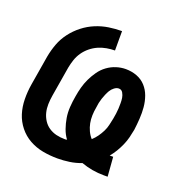

<svg xmlns="http://www.w3.org/2000/svg" viewBox="-102 -623 704 726"><g transform="rotate(20 250.0 -260.0)"><path d="M391 8Q367 8 344 4Q321 0 299 -8Q276 1 251.5 4.5Q227 8 204 8Q173 8 144 2.5Q115 -3 90 -17Q65 -31 47 -53.5Q29 -76 20.5 -103Q12 -130 11.5 -160.5Q11 -191 16 -221L36 -341Q41 -368 50.5 -393.5Q60 -419 77 -441.5Q94 -464 116.5 -481.5Q139 -499 164.5 -509.5Q190 -520 216.5 -524Q243 -528 269 -528V-450Q253 -450 236 -447Q219 -444 203 -437Q187 -430 173 -418.5Q159 -407 149 -392.5Q139 -378 133.5 -361.5Q128 -345 125 -329L105 -209Q102 -191 101.5 -173.5Q101 -156 105 -140Q109 -124 118 -110Q127 -96 140.5 -87Q154 -78 170 -74Q186 -70 204 -70Q206 -70 208.5 -70Q211 -70 214 -71Q202 -87 195 -107Q188 -127 184.5 -148Q181 -169 182.5 -191.5Q184 -214 188 -236Q191 -255 196 -273.5Q201 -292 209.5 -310Q218 -328 230 -345Q242 -362 258.5 -374Q275 -386 294 -392Q313 -398 332 -398Q356 -398 377 -390Q398 -382 412.5 -366Q427 -350 434.5 -329Q442 -308 444 -285.5Q446 -263 444.5 -239.5Q443 -216 440 -193Q437 -177 433 -161Q429 -145 422 -129Q415 -113 406 -98Q397 -83 386 -70H400L406 8ZM301 -105Q312 -115 320.5 -127Q329 -139 335.5 -152Q342 -165 345 -178.5Q348 -192 351 -206Q353 -217 354.5 -227.5Q356 -238 356.5 -248.5Q357 -259 357 -270Q357 -281 355.5 -291Q354 -301 348.5 -310.5Q343 -320 332 -320Q323 -320 314 -313Q305 -306 300 -297.5Q295 -289 291 -279.5Q287 -270 284 -261Q281 -252 279 -242.5Q277 -233 276 -223Q273 -207 272.5 -190.5Q272 -174 275 -159Q278 -144 284.5 -130Q291 -116 301 -105Z"/></g></svg>

Font: Iosevka Semibold Oblique
Style: Regular
Weight: 600
Italic angle: -9°
Monospace: yes
Designer: Belleve Invis
Foundry: Belleve Invis
Version: Version 32.5.0; ttfautohint (v1.8.4)